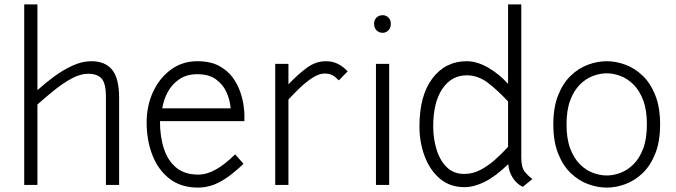

<svg xmlns="http://www.w3.org/2000/svg" viewBox="-20 -840 3068 872"><path d="M90 0V-820H150V-430.5Q184 -461.5 225 -491.8Q266 -522 309.5 -542Q353 -562 395 -562Q457.5 -562 489.2 -523.2Q521 -484.5 521 -395V0H461V-400Q461 -462.5 441 -483.8Q421 -505 381 -505Q345 -505 305.8 -483.8Q266.5 -462.5 226.8 -430.5Q187 -398.5 150 -365.5V0Z M880 12Q802 12 750 -28.2Q698 -68.5 672 -135.8Q646 -203 646 -284Q646 -359.5 675.2 -422.8Q704.5 -486 756.5 -524Q808.5 -562 876 -562Q935.5 -562 974.5 -541Q1013.5 -520 1036.8 -488Q1060 -456 1071.5 -421.5Q1083 -387 1086.5 -359.2Q1090 -331.5 1090 -320V-290H706.5Q706.5 -218.5 724.8 -163.8Q743 -109 781.2 -78Q819.5 -47 880 -47Q919 -47 959.8 -69.8Q1000.5 -92.5 1048 -139L1086 -96Q1040 -52.5 1004.5 -29.2Q969 -6 939 3Q909 12 880 12ZM717 -348H1027.5Q1024.5 -386 1008.5 -421.5Q992.5 -457 960.2 -480Q928 -503 876 -503Q827.5 -503 794 -480Q760.5 -457 741.5 -421.5Q722.5 -386 717 -348Z M1230 0V-550H1290V-457Q1330.5 -500 1372 -531Q1413.5 -562 1460 -562Q1490 -562 1513.8 -550.2Q1537.5 -538.5 1559 -516L1519 -475Q1502 -492 1488.8 -499Q1475.5 -506 1454 -506Q1430 -506 1402 -488.5Q1374 -471 1345.2 -444Q1316.5 -417 1290 -388V0Z M1718 -691Q1701.5 -691 1690.2 -702.2Q1679 -713.5 1679 -732Q1679 -750 1690.2 -760.5Q1701.5 -771 1718 -771Q1733 -771 1744 -760.5Q1755 -750 1755 -732Q1755 -713.5 1744 -702.2Q1733 -691 1718 -691ZM1687.5 0V-550H1747.5V0Z M2354.5 8.5Q2327 -4 2308.8 -32.5Q2290.5 -61 2288.5 -94.5Q2231 -39 2182 -14.5Q2133 10 2089.5 10Q2023.5 10 1978 -28.5Q1932.5 -67 1908.8 -130Q1885 -193 1885 -266Q1885 -406.5 1944 -484.2Q2003 -562 2099.5 -562Q2145.5 -562 2195.5 -533.8Q2245.5 -505.5 2287.5 -459V-820H2347.5V-127Q2347.5 -80 2362.8 -60.8Q2378 -41.5 2398 -27ZM2088.5 -50Q2126.5 -50 2161.2 -68Q2196 -86 2227.8 -114.2Q2259.5 -142.5 2287.5 -173V-379Q2242 -428.5 2196.8 -463.2Q2151.5 -498 2099.5 -498Q2031 -498 1989.2 -436.8Q1947.5 -375.5 1947.5 -266Q1947.5 -211 1962.5 -161.5Q1977.5 -112 2008.8 -81Q2040 -50 2088.5 -50Z M2735.5 12Q2693.5 12 2650.8 -3.8Q2608 -19.5 2572.2 -53.8Q2536.5 -88 2514.8 -142.8Q2493 -197.5 2493 -275Q2493 -352.5 2514.8 -407.2Q2536.5 -462 2572.2 -496.2Q2608 -530.5 2650.8 -546.2Q2693.5 -562 2735.5 -562Q2777.5 -562 2820.2 -546.2Q2863 -530.5 2898.8 -496.2Q2934.5 -462 2956.2 -407.2Q2978 -352.5 2978 -275Q2978 -197.5 2956.2 -142.8Q2934.5 -88 2898.8 -53.8Q2863 -19.5 2820.2 -3.8Q2777.5 12 2735.5 12ZM2735.5 -43Q2766 -43 2798 -55Q2830 -67 2857.2 -94Q2884.5 -121 2901.2 -165.5Q2918 -210 2918 -275Q2918 -340 2901.2 -384.5Q2884.5 -429 2857.2 -456Q2830 -483 2798 -495Q2766 -507 2735.5 -507Q2705 -507 2673 -495Q2641 -483 2613.8 -456Q2586.5 -429 2569.8 -384.5Q2553 -340 2553 -275Q2553 -210 2569.8 -165.5Q2586.5 -121 2613.8 -94Q2641 -67 2673 -55Q2705 -43 2735.5 -43Z"/></svg>

Font: Junction Light
Style: Regular
Weight: 300
Designer: Caroline Hadilaksono
Foundry: Caroline Hadilaksono, Tyler Finck, The League of Moveable Type
Version: Version 2.000; ttfautohint (v1.8.3)